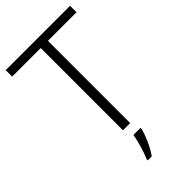

<svg xmlns="http://www.w3.org/2000/svg" viewBox="-281 -793 1093 1093"><g transform="rotate(-45 265.5 -246.5)"><path d="M294 0V-662H524V-714H6V-662H236V0ZM317 68V61H259C253 104 230 180 215 212V221H247C279 176 306 112 317 68Z"/></g></svg>

Font: Noto Sans Malayalam Light
Style: Regular
Weight: 300
Designer: Jelle Bosma - Monotype Design Team
Foundry: Monotype Imaging Inc.
Version: Version 2.104